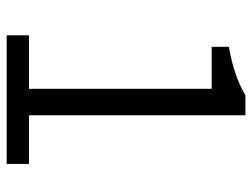

<svg xmlns="http://www.w3.org/2000/svg" viewBox="-112 -660 772 589"><g transform="rotate(90 274.5 -366.0)"><path d="M88.9 0V-68.4H252.9V-628.9H124V-681.6Q214.8 -697.3 272.5 -732.4H334V-68.4H483.4V0Z"/></g></svg>

Font: Gen Shin Gothic Normal
Style: Regular
Weight: 300
Designer: [Source Han Sans]
Ryoko NISHIZUKA  (kana & ideographs); Paul D. Hunt (Latin, Greek & Cyrillic); Wenlong ZHANG  (bopomofo
Version: Version 1.002.20150607